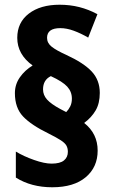

<svg xmlns="http://www.w3.org/2000/svg" viewBox="-20 -783 486 812"><path d="M43 -389Q43 -426 64 -456Q85 -486 118 -506Q53 -553 53 -623Q53 -688 102 -725.5Q151 -763 232 -763Q276 -763 315.5 -753Q355 -743 392 -723L353 -624Q322 -642 292 -653Q262 -664 235 -664Q179 -664 179 -623Q179 -601 198.5 -585.5Q218 -570 260 -551Q334 -517 368 -480.5Q402 -444 402 -390Q402 -346 384.5 -316Q367 -286 336 -263Q393 -218 393 -146Q393 -76 342.5 -33.5Q292 9 201 9Q112 9 47 -32V-142Q80 -122 124 -106.5Q168 -91 198 -91Q234 -91 250.5 -104.5Q267 -118 267 -141Q267 -156 261 -167Q255 -178 237.5 -189.5Q220 -201 186 -218Q112 -254 77.5 -290.5Q43 -327 43 -389ZM162 -405Q162 -381 179 -362Q196 -343 235 -322L260 -309Q270 -319 277 -333Q284 -347 284 -366Q284 -395 264.5 -416.5Q245 -438 195 -461Q162 -445 162 -405Z"/></svg>

Font: Noto Sans Lao UI Cond ExtBd
Style: Regular
Weight: 800
Width: 3
Designer: Monotype Design Team
Foundry: Monotype Imaging Inc.
Version: Version 2.000; ttfautohint (v1.8.4.7-5d5b)